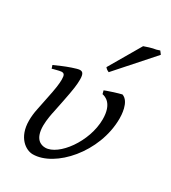

<svg xmlns="http://www.w3.org/2000/svg" viewBox="-185 -832 842 947"><g transform="rotate(30 235.5 -359.0)"><path d="M300 -428 305 -409C321 -406 368 -392 368 -302C368 -174 267 -39 192 -39C167 -39 129 -52 129 -129C129 -162 138 -205 140 -213L154 -282C170 -361 173 -389 173 -416C173 -451 163 -457 149 -457C135 -457 83 -438 60 -428L19 -410L25 -392C27 -393 29 -394 46 -398L62 -402C68 -403 72 -404 75 -404C89 -404 95 -398 95 -371C95 -347 92 -321 77 -250L64 -186C58 -158 56 -136 56 -115C56 -19 115 20 155 20C280 20 438 -153 438 -347C438 -361 437 -441 391 -457C372 -453 308 -432 300 -428ZM277 -518 457 -721 444 -738C439 -736 432 -734 425 -732C406 -730 367 -717 360 -714L255 -534C264 -524 268 -522 277 -518Z"/></g></svg>

Font: Temporarium
Style: Italic
Weight: 400
Italic angle: -7°
Version: Version 1.1